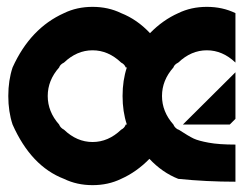

<svg xmlns="http://www.w3.org/2000/svg" viewBox="-20 -530 707 560"><path d="M666.7 -347.5Q629.2 -383.3 583.3 -383.3Q537.5 -383.3 500 -347.5Q488.3 -341.7 485.8 -333.3Q452.5 -295.8 452.5 -250Q452.5 -204.2 485.8 -166.7Q489.2 -157.5 500 -151.7V-152.5Q530.8 -132.5 545 -125.8Q559.2 -119.2 588.8 -113.8Q618.3 -108.3 666.7 -108.3V0Q581.7 0 500 -8.3Q453.3 -26.7 415.8 -66.7Q378.3 -28.3 333.3 -8.3Q295.8 10 250 10Q204.2 10 166.7 -8.3Q70.8 -45 16.7 -166.7Q4.2 -204.2 4.2 -250Q4.2 -295.8 16.7 -333.3Q68.3 -447.5 166.7 -491.7Q204.2 -510 250 -510Q295.8 -510 333.3 -491.7Q380 -473.3 417.5 -433.3Q455 -471.7 500 -491.7Q537.5 -510 583.3 -510Q629.2 -510 666.7 -491.7ZM650 -166.7H513.3L666.7 -319.2V-183.3ZM333.3 -151.7Q343.3 -156.7 346.7 -166.7H350Q337.5 -204.2 337.5 -250Q337.5 -295.8 350 -333.3H346.7Q343.3 -342.5 333.3 -347.5Q295.8 -383.3 250 -383.3Q204.2 -383.3 166.7 -347.5Q155 -341.7 152.5 -333.3Q119.2 -295.8 119.2 -250Q119.2 -204.2 152.5 -166.7Q155.8 -157.5 166.7 -151.7Q204.2 -115.8 250 -115.8Q295.8 -115.8 333.3 -151.7ZM350 -333.3Q376.7 -391.7 417.5 -433.3Z"/></svg>

Font: 0xA000-Mono
Style: Mono-Bold
Weight: 700
Version: Version 0.1